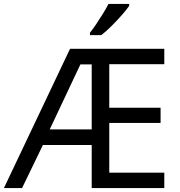

<svg xmlns="http://www.w3.org/2000/svg" viewBox="-21 -964 922 984"><path d="M821 0H449V-221H199L92 0H-1L338 -714H821V-635H539V-412H802V-334H539V-79H821ZM234 -301H449V-634H391ZM641 -934Q629 -916 604 -887.5Q579 -859 550.5 -830.5Q522 -802 498 -784H440V-796Q455 -815 472.5 -841Q490 -867 507 -894.5Q524 -922 535 -944H641Z"/></svg>

Font: Noto Sans Living
Style: Regular
Weight: 400
Designer: Monotype Design Team
Foundry: Monotype Imaging Inc.
Version: Version 2.013; ttfautohint (v1.8.4.7-5d5b)